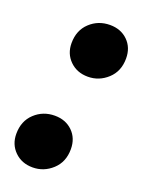

<svg xmlns="http://www.w3.org/2000/svg" viewBox="-114 -600 491 662"><g transform="rotate(20 131.5 -268.5)"><path d="M162 -351Q122 -351 96 -376.5Q70 -402 70 -441Q70 -488 100.5 -516.5Q131 -545 174 -545Q214 -545 239.5 -520Q265 -495 265 -455Q265 -408 234 -379.5Q203 -351 162 -351ZM90 8Q50 8 24 -17.5Q-2 -43 -2 -82Q-2 -129 28.5 -157.5Q59 -186 102 -186Q142 -186 167.5 -161Q193 -136 193 -96Q193 -49 162 -20.5Q131 8 90 8Z"/></g></svg>

Font: Montserrat
Style: Bold Italic
Weight: 700
Italic angle: -11.3°
Designer: Julieta Ulanovsky
Foundry: Julieta Ulanovsky
Version: Version 9.000; ttfautohint (v1.8.4.7-5d5b)